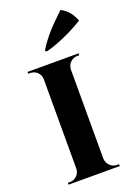

<svg xmlns="http://www.w3.org/2000/svg" viewBox="-157 -898 679 960"><g transform="rotate(-20 182.0 -417.5)"><path d="M242 -600V0H98V-600ZM101 -63V0H34V-10Q34 -10 39.5 -10Q45 -10 45 -10Q67 -10 82.5 -25.5Q98 -41 98 -63ZM240 -63H242Q243 -41 258.5 -25.5Q274 -10 296 -10Q296 -10 301 -10Q306 -10 306 -10L307 0H240ZM240 -537V-600H306V-590Q306 -590 301 -590Q296 -590 296 -590Q274 -590 258.5 -575Q243 -560 242 -537ZM101 -537H98Q98 -560 82.5 -575Q67 -590 45 -590Q45 -590 39.5 -590Q34 -590 34 -590V-600H101ZM152 -670Q169 -699 194 -730Q219 -761 246.5 -788Q274 -815 295 -835Q322 -820 338 -800Q354 -780 364 -753Q333 -734 298 -716.5Q263 -699 227.5 -685Q192 -671 159 -663Z"/></g></svg>

Font: Cinzel
Style: Bold
Weight: 700
Designer: Natanael Gama
Version: Version 2.000